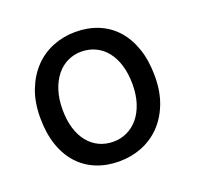

<svg xmlns="http://www.w3.org/2000/svg" viewBox="-98 -613 753 730"><g transform="rotate(-20 278.5 -248.0)"><path d="M130.4 -246.6Q130.4 -204.1 140.6 -170.4Q150.9 -136.7 169.7 -113.5Q188.5 -90.3 214.4 -78.1Q240.2 -65.9 272 -65.9Q301.3 -65.9 327.1 -78.1Q353 -90.3 372.3 -113.5Q391.6 -136.7 402.6 -170.4Q413.6 -204.1 413.6 -246.6Q413.6 -289.6 403.3 -323.5Q393.1 -357.4 374.3 -381.1Q355.5 -404.8 329.3 -417.2Q303.2 -429.7 272 -429.7Q242.2 -429.7 216.3 -417.2Q190.4 -404.8 171.4 -381.1Q152.3 -357.4 141.4 -323.5Q130.4 -289.6 130.4 -246.6ZM40 -246.6Q40 -309.6 59.1 -358.2Q78.1 -406.7 110.4 -440.2Q142.6 -473.6 185.5 -490.7Q228.5 -507.8 276.9 -507.8Q327.1 -507.8 368.9 -490.7Q410.6 -473.6 440.7 -440.2Q470.7 -406.7 487.3 -358.2Q503.9 -309.6 503.9 -246.6Q503.9 -183.6 484.9 -135.3Q465.8 -86.9 433.6 -54.2Q401.4 -21.5 358.4 -4.6Q315.4 12.2 267.1 12.2Q216.8 12.2 175 -4.6Q133.3 -21.5 103.3 -54.2Q73.2 -86.9 56.6 -135.3Q40 -183.6 40 -246.6Z"/></g></svg>

Font: Andika Compact
Style: Regular
Weight: 400
Designer: Victor Gaultney, Annie Olsen, Julie Remington, Don Collingsworth, Eric Hays, Becca Hirsbrunner
Foundry: SIL International
Version: Version 5.000 ; LnSpcTght